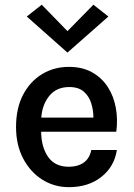

<svg xmlns="http://www.w3.org/2000/svg" viewBox="-20 -780 566 814"><path d="M272 13.5Q210 13.5 159.2 -18.5Q108.5 -50.5 78.2 -108Q48 -165.5 48 -241.5Q48 -321.5 78 -378.5Q108 -435.5 158.8 -466Q209.5 -496.5 272 -496.5Q329 -496.5 370.2 -473.5Q411.5 -450.5 436.8 -411.5Q462 -372.5 471 -323.2Q480 -274 473 -221.5H154.5Q155 -156.5 184 -114.8Q213 -73 272 -73Q310 -73 335 -90.8Q360 -108.5 367 -144H475.5Q464.5 -73 409.5 -29.8Q354.5 13.5 272 13.5ZM274 -411Q219.5 -411 189.2 -373.8Q159 -336.5 155 -281.5H376Q376 -312.5 366.8 -342.2Q357.5 -372 335.2 -391.5Q313 -411 274 -411ZM266 -557 93.5 -710 157 -760 266 -648 376 -760 439.5 -710Z"/></svg>

Font: Karla SemiBold
Style: Regular
Weight: 600
Designer: Jonathan Pinhorn
Version: Version 2.004; ttfautohint (v1.8.4.7-5d5b);gftools[0.9.33]